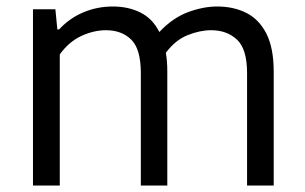

<svg xmlns="http://www.w3.org/2000/svg" viewBox="-20 -571 938 591"><path d="M81.5 0V-542.5H150.5L156.5 -480.5H162Q194.5 -515.5 237 -533.2Q279.5 -551 327.5 -551Q375 -551 412.2 -532.5Q449.5 -514 470.5 -472.5Q511.5 -516 558.5 -533.5Q605.5 -551 648.5 -551Q699.5 -551 738.8 -531Q778 -511 800.2 -467Q822.5 -423 822.5 -350V0H740.5V-346Q740.5 -420 709.5 -449Q678.5 -478 630 -478Q595.5 -478 557.5 -462.8Q519.5 -447.5 490.5 -408.5Q495 -382.5 495 -351.5V0H413.5V-346Q413.5 -420 384 -449Q354.5 -478 306 -478Q269 -478 230.8 -460.5Q192.5 -443 164 -403.5V0Z"/></svg>

Font: Encode Sans SmExp
Style: Regular
Weight: 400
Width: 6
Designer: Multiple Designers
Foundry: Impallari Type
Version: Version 3.002; ttfautohint (v1.8.3) -l 8 -r 50 -G 200 -x 14 